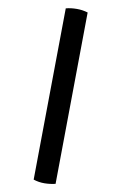

<svg xmlns="http://www.w3.org/2000/svg" viewBox="-96 -768 626 986"><g transform="rotate(-10 217.0 -275.0)"><path d="M319.5 -714Q346.5 -711.5 375 -701.2Q403.5 -691 426.5 -673.5L111.5 164.5Q84 161.5 56 151.8Q28 142 4.5 123.5Z"/></g></svg>

Font: Signika Negative Light SemiBold
Style: Regular
Weight: 600
Version: Version 2.001